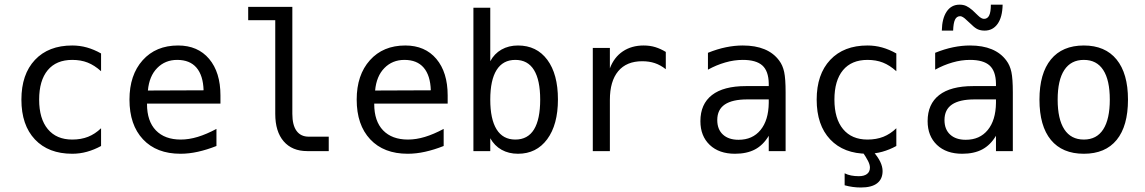

<svg xmlns="http://www.w3.org/2000/svg" viewBox="-20 -665 5040 845"><path d="M424.8 -22.5Q394.5 -5.9 362.8 2.9Q331.1 11.7 297.9 11.7Q193.4 11.7 133.8 -51.3Q74.2 -114.3 74.2 -226.6Q74.2 -337.9 133.8 -401.4Q193.4 -464.8 297.9 -464.8Q331.1 -464.8 362.3 -456.1Q393.6 -447.3 424.8 -429.7V-351.6Q395.5 -377.9 365.7 -389.6Q335.9 -401.4 297.9 -401.4Q227.5 -401.4 189.9 -356Q152.3 -310.5 152.3 -226.6Q152.3 -142.6 190.4 -96.7Q228.5 -50.8 297.9 -50.8Q336.9 -50.8 367.7 -63Q398.4 -75.2 424.8 -100.6Z M950.2 -245.1V-209H627V-207Q627 -131.8 666 -91.3Q705.1 -50.8 775.4 -50.8Q811.5 -50.8 850.1 -62.5Q888.7 -74.2 932.6 -97.7V-22.5Q890.6 -5.9 851.1 2.9Q811.5 11.7 774.4 11.7Q668.9 11.7 609.4 -51.8Q549.8 -115.2 549.8 -226.6Q549.8 -335 607.9 -399.9Q666 -464.8 763.7 -464.8Q850.6 -464.8 900.4 -405.8Q950.2 -346.7 950.2 -245.1ZM876 -267.6Q874 -333 844.7 -367.2Q815.4 -401.4 759.8 -401.4Q707 -401.4 671.9 -365.7Q636.7 -330.1 630.9 -266.6Z M1266.6 -164.1Q1266.6 -114.3 1285.2 -88.9Q1303.7 -63.5 1338.9 -63.5H1426.8V0H1332Q1265.6 0 1228.5 -43Q1191.4 -85.9 1191.4 -164.1V-576.2H1072.3V-634.8H1266.6Z M1950.2 -245.1V-209H1627V-207Q1627 -131.8 1666 -91.3Q1705.1 -50.8 1775.4 -50.8Q1811.5 -50.8 1850.1 -62.5Q1888.7 -74.2 1932.6 -97.7V-22.5Q1890.6 -5.9 1851.1 2.9Q1811.5 11.7 1774.4 11.7Q1668.9 11.7 1609.4 -51.8Q1549.8 -115.2 1549.8 -226.6Q1549.8 -335 1607.9 -399.9Q1666 -464.8 1763.7 -464.8Q1850.6 -464.8 1900.4 -405.8Q1950.2 -346.7 1950.2 -245.1ZM1876 -267.6Q1874 -333 1844.7 -367.2Q1815.4 -401.4 1759.8 -401.4Q1707 -401.4 1671.9 -365.7Q1636.7 -330.1 1630.9 -266.6Z M2357.4 -226.6Q2357.4 -312.5 2330.1 -356.9Q2302.7 -401.4 2248 -401.4Q2193.4 -401.4 2165.5 -356.9Q2137.7 -312.5 2137.7 -226.6Q2137.7 -140.6 2165.5 -95.7Q2193.4 -50.8 2248 -50.8Q2302.7 -50.8 2330.1 -95.2Q2357.4 -139.6 2357.4 -226.6ZM2137.7 -395.5Q2155.3 -428.7 2187 -446.8Q2218.8 -464.8 2259.8 -464.8Q2341.8 -464.8 2388.7 -401.9Q2435.5 -338.9 2435.5 -227.5Q2435.5 -116.2 2388.2 -52.2Q2340.8 11.7 2259.8 11.7Q2218.8 11.7 2187.5 -5.9Q2156.2 -23.4 2137.7 -56.6V0H2063.5V-630.9H2137.7Z M2910.2 -360.4Q2886.7 -378.9 2861.8 -387.2Q2836.9 -395.5 2806.6 -395.5Q2737.3 -395.5 2700.7 -351.6Q2664.1 -307.6 2664.1 -225.6V0H2588.9V-454.1H2664.1V-364.3Q2682.6 -413.1 2721.2 -439Q2759.8 -464.8 2812.5 -464.8Q2840.8 -464.8 2864.3 -457.5Q2887.7 -450.2 2910.2 -436.5Z M3293 -227.5H3268.6Q3203.1 -227.5 3169.9 -205.1Q3136.7 -182.6 3136.7 -136.7Q3136.7 -95.7 3161.6 -72.8Q3186.5 -49.8 3230.5 -49.8Q3292 -49.8 3327.1 -92.8Q3362.3 -135.7 3363.3 -211.9V-227.5ZM3437.5 -258.8V0H3363.3V-67.4Q3338.9 -26.4 3302.7 -7.3Q3266.6 11.7 3214.8 11.7Q3144.5 11.7 3103.5 -27.3Q3062.5 -66.4 3062.5 -131.8Q3062.5 -207 3113.3 -246.6Q3164.1 -286.1 3262.7 -286.1H3363.3V-297.9Q3362.3 -352.5 3335 -377Q3307.6 -401.4 3249 -401.4Q3210.9 -401.4 3171.9 -390.1Q3132.8 -378.9 3095.7 -358.4V-432.6Q3136.7 -449.2 3174.8 -457Q3212.9 -464.8 3249 -464.8Q3304.7 -464.8 3344.7 -448.2Q3384.8 -431.6 3409.2 -398.4Q3424.8 -377.9 3431.2 -348.1Q3437.5 -318.4 3437.5 -258.8Z M3821.3 0Q3843.8 25.4 3854 46.9Q3864.3 68.4 3864.3 87.9Q3864.3 123 3840.3 141.6Q3816.4 160.2 3768.6 160.2Q3750 160.2 3732.4 157.7Q3714.8 155.3 3697.3 150.4V97.7Q3710.9 104.5 3726.1 107.4Q3741.2 110.4 3759.8 110.4Q3783.2 110.4 3795.9 100.6Q3808.6 90.8 3808.6 72.3Q3808.6 59.6 3799.8 42.5Q3791 25.4 3773.4 0ZM3924.8 -22.5Q3894.5 -5.9 3862.8 2.9Q3831.1 11.7 3797.9 11.7Q3693.4 11.7 3633.8 -51.3Q3574.2 -114.3 3574.2 -226.6Q3574.2 -337.9 3633.8 -401.4Q3693.4 -464.8 3797.9 -464.8Q3831.1 -464.8 3862.3 -456.1Q3893.6 -447.3 3924.8 -429.7V-351.6Q3895.5 -377.9 3865.7 -389.6Q3835.9 -401.4 3797.9 -401.4Q3727.5 -401.4 3689.9 -356Q3652.3 -310.5 3652.3 -226.6Q3652.3 -142.6 3690.4 -96.7Q3728.5 -50.8 3797.9 -50.8Q3836.9 -50.8 3867.7 -63Q3898.4 -75.2 3924.8 -100.6Z M4293 -227.5H4268.6Q4203.1 -227.5 4169.9 -205.1Q4136.7 -182.6 4136.7 -136.7Q4136.7 -95.7 4161.6 -72.8Q4186.5 -49.8 4230.5 -49.8Q4292 -49.8 4327.1 -92.8Q4362.3 -135.7 4363.3 -211.9V-227.5ZM4437.5 -258.8V0H4363.3V-67.4Q4338.9 -26.4 4302.7 -7.3Q4266.6 11.7 4214.8 11.7Q4144.5 11.7 4103.5 -27.3Q4062.5 -66.4 4062.5 -131.8Q4062.5 -207 4113.3 -246.6Q4164.1 -286.1 4262.7 -286.1H4363.3V-297.9Q4362.3 -352.5 4335 -377Q4307.6 -401.4 4249 -401.4Q4210.9 -401.4 4171.9 -390.1Q4132.8 -378.9 4095.7 -358.4V-432.6Q4136.7 -449.2 4174.8 -457Q4212.9 -464.8 4249 -464.8Q4304.7 -464.8 4344.7 -448.2Q4384.8 -431.6 4409.2 -398.4Q4424.8 -377.9 4431.2 -348.1Q4437.5 -318.4 4437.5 -258.8ZM4256.8 -555.7 4233.4 -577.1Q4225.6 -585 4218.3 -589.4Q4210.9 -593.8 4206.1 -593.8Q4190.4 -593.8 4183.1 -578.6Q4175.8 -563.5 4174.8 -530.3H4125Q4126 -584 4146.5 -614.3Q4167 -644.5 4203.1 -644.5Q4219.7 -644.5 4232.4 -638.7Q4245.1 -632.8 4259.8 -620.1L4283.2 -597.7Q4292 -588.9 4298.8 -585.4Q4305.7 -582 4310.5 -582Q4326.2 -582 4333.5 -597.2Q4340.8 -612.3 4340.8 -644.5H4392.6Q4391.6 -589.8 4370.6 -560.1Q4349.6 -530.3 4313.5 -530.3Q4296.9 -530.3 4284.2 -535.6Q4271.5 -541 4256.8 -555.7Z M4750 -401.4Q4693.4 -401.4 4664.1 -356.9Q4634.8 -312.5 4634.8 -226.6Q4634.8 -140.6 4664.1 -95.7Q4693.4 -50.8 4750 -50.8Q4806.6 -50.8 4835.4 -95.7Q4864.3 -140.6 4864.3 -226.6Q4864.3 -312.5 4835.4 -356.9Q4806.6 -401.4 4750 -401.4ZM4750 -464.8Q4843.8 -464.8 4894 -403.3Q4944.3 -341.8 4944.3 -226.6Q4944.3 -110.4 4894.5 -49.3Q4844.7 11.7 4750 11.7Q4655.3 11.7 4605 -49.3Q4554.7 -110.4 4554.7 -226.6Q4554.7 -341.8 4605 -403.3Q4655.3 -464.8 4750 -464.8Z"/></svg>

Font: BabelStone Xiangqi Colour
Style: Regular
Weight: 400
Designer: Andrew West
Foundry: BabelStone
Version: Version 11.001 November 01, 2021